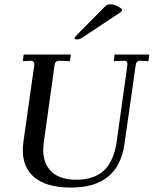

<svg xmlns="http://www.w3.org/2000/svg" viewBox="-20 -846 701 876"><path d="M326.7 -25.9Q409.2 -25.9 454.1 -67.9Q499 -109.9 512.2 -198.2L561 -547.9Q564 -568.8 547.9 -568.8L499 -566.9L502.9 -597.2H661.1L657.2 -566.9L618.2 -568.8Q602.1 -568.8 599.1 -548.8L547.9 -189Q520 10.3 303.2 9.8Q185.1 9.8 128.9 -43.9Q72.8 -97.7 86.9 -199.2L136.2 -547.9Q137.7 -556.6 133.8 -562.5Q129.9 -568.4 123 -568.8L84 -566.9L87.9 -597.2H303.2L298.8 -566.9L250 -568.8Q231.9 -568.8 229 -548.8L180.2 -199.2Q168 -118.2 206.1 -72.3Q244.1 -26.4 326.7 -25.9ZM526.9 -788.1 356 -674.8Q343.8 -666 332 -666Q320.3 -666 320.8 -672.9Q320.8 -676.8 340.8 -696.8L448.2 -805.2Q460 -818.4 465.8 -822.3Q471.7 -826.2 485.8 -826.2Q500 -826.2 518.6 -816.4Q537.1 -806.6 537.1 -800.8Q537.1 -794.9 526.9 -788.1Z"/></svg>

Font: Unna-Italic
Style: Italic
Weight: 400
Italic angle: -8°
Designer: Jorge de Buen U.
Foundry: Omnibus-Type
Version: Version 2.006;PS 002.006;hotconv 1.0.70;makeotf.lib2.5.58329